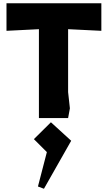

<svg xmlns="http://www.w3.org/2000/svg" viewBox="-20 -728 665 1184"><path d="M220 0V-548L20 -538V-708H605V-538L400 -548V-160L411 -60L400 0ZM251 436 214 422 269 210 189 130 294 26 419 140Z"/></svg>

Font: Rowdies
Style: Regular
Weight: 400
Designer: Jaikishan Patel
Version: Version 1.000; ttfautohint (v1.8.3)